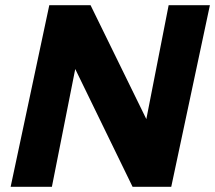

<svg xmlns="http://www.w3.org/2000/svg" viewBox="-20 -720 829 740"><path d="M21 0 170 -700H329L544 -261L630 -700H789L640 0H491L270 -454L180 0Z"/></svg>

Font: Red Hat Text
Style: Italic
Weight: 300
Italic angle: -12°
Designer: Pentagram, MCKL
Foundry: Pentagram, MCKL
Version: Version 1.023